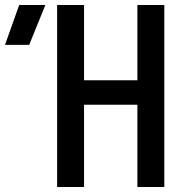

<svg xmlns="http://www.w3.org/2000/svg" viewBox="-144 -750 764 770"><path d="M-27 -570 38 -730H-67L-124 -570ZM193 0V-330H407V0H515V-730H407V-428H193V-730H85V0Z"/></svg>

Font: Tekne LDO SemiBold
Style: Regular
Weight: 600
Monospace: yes
Designer: Alessio Laiso, Mario Rullo, Paolo Rosset
Foundry: Alessio Laiso
Version: Version 1.000;hotconv 1.0.109;makeotfexe 2.5.65596